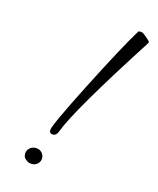

<svg xmlns="http://www.w3.org/2000/svg" viewBox="-91 -611 572 697"><g transform="rotate(15 195.0 -263.0)"><path d="M160 -121Q154 -103 140.5 -103Q127 -103 127 -116Q127 -134 213 -303Q299 -472 343 -544Q343 -546 351.5 -546Q360 -546 370 -537Q390 -521 390 -517.5Q390 -514 389 -513Q192 -207 160 -121ZM71 11Q61 4 61 -9Q61 -22 70.5 -31Q80 -40 93.5 -40Q107 -40 116 -31Q125 -22 125 -9.5Q125 3 116 11.5Q107 20 93.5 20Q80 20 71 11Z"/></g></svg>

Font: Lovers Quarrel
Style: Regular
Weight: 400
Designer: Robert E. Leuschke
Foundry: Robert E. Leuschke
Version: Version 1.001